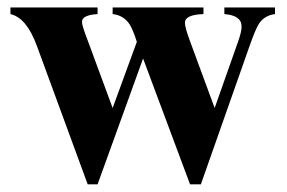

<svg xmlns="http://www.w3.org/2000/svg" viewBox="-20 -476 763 511"><path d="M711.9 -438.5Q684.1 -435.1 669.4 -413.1Q660.2 -399.4 642.6 -349.1L514.6 14.6H485.8L360.8 -320.3L239.7 14.6H213.4L78.1 -354Q50.8 -428.7 7.8 -438.5V-456.1H239.7V-438.5Q198.2 -436 198.2 -418Q198.2 -409.7 207 -385.7L279.8 -188.5L344.2 -364.7Q333 -399.4 324.7 -411.6Q308.6 -435.5 279.8 -438.5V-456.1H521.5V-438.5Q472.2 -437 472.2 -415.5Q472.2 -402.8 484.9 -368.7L551.3 -188.5L613.8 -365.7Q623 -391.6 623 -405.3Q623 -435.1 577.1 -438.5V-456.1H711.9Z"/></svg>

Font: Dai Banna SIL Light
Style: Bold
Weight: 700
Designer: Victor Gaultney
Foundry: SIL International
Version: Version 2.001